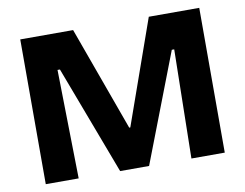

<svg xmlns="http://www.w3.org/2000/svg" viewBox="-73 -761 1101 862"><g transform="rotate(-10 477.5 -330.0)"><path d="M69 0V-660H310L482 -185H487L655 -660H885V0H733L742 -496H731L540 0H408L221 -496H210L219 0Z"/></g></svg>

Font: Bricolage Grotesque 96pt ExtraBold ExtraBold
Style: Regular
Weight: 800
Version: Version 1.001;gftools[0.9.33.dev8+g029e19f]